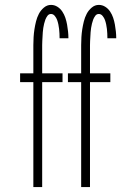

<svg xmlns="http://www.w3.org/2000/svg" viewBox="-20 -763 540 783"><path d="M116 0V-428H62V-464H116V-579Q116 -595 117 -611.5Q118 -628 120.5 -644Q123 -660 127 -676Q131 -692 138.5 -706.5Q146 -721 159 -732Q172 -743 188 -743Q202 -743 214 -735.5Q226 -728 234 -716Q242 -704 246.5 -690.5Q251 -677 253.5 -663Q256 -649 257.5 -635Q259 -621 259 -607H223Q223 -617 222.5 -626.5Q222 -636 221 -645Q220 -654 218 -663.5Q216 -673 213 -681.5Q210 -690 203.5 -698Q197 -706 188 -706Q179 -706 173.5 -698.5Q168 -691 165 -683Q162 -675 160 -666.5Q158 -658 156.5 -649Q155 -640 154.5 -631.5Q154 -623 153.5 -614Q153 -605 152.5 -596.5Q152 -588 152 -579V-464H235V-428H152V0ZM311 0V-428H257V-464H311V-579Q311 -595 312 -611.5Q313 -628 315.5 -644Q318 -660 322 -676Q326 -692 333.5 -706.5Q341 -721 354 -732Q367 -743 383 -743Q397 -743 409 -735.5Q421 -728 429 -716Q437 -704 441.5 -690.5Q446 -677 448.5 -663Q451 -649 452.5 -635Q454 -621 454 -607H418Q418 -617 417.5 -626.5Q417 -636 416 -645Q415 -654 413 -663.5Q411 -673 408 -681.5Q405 -690 398.5 -698Q392 -706 383 -706Q374 -706 368.5 -698.5Q363 -691 360 -683Q357 -675 355 -666.5Q353 -658 351.5 -649Q350 -640 349.5 -631.5Q349 -623 348.5 -614Q348 -605 347.5 -596.5Q347 -588 347 -579V-464H430V-428H347V0Z"/></svg>

Font: Iosevka Extralight
Style: Regular
Weight: 200
Monospace: yes
Designer: Belleve Invis
Foundry: Belleve Invis
Version: Version 32.0.1; ttfautohint (v1.8.4)